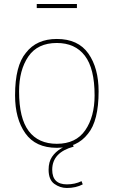

<svg xmlns="http://www.w3.org/2000/svg" viewBox="-20 -730 566 956"><path d="M55 0ZM55 0ZM263 6Q157 6 106 -66.5Q55 -139 55 -255Q55 -403 109 -467Q162 -536 263 -536Q369 -536 420 -463.5Q471 -391 471 -275Q471 -128 418 -64Q364 6 263 6ZM263 -14Q358 -14 404.5 -81.5Q451 -149 451 -255Q451 -389 402.5 -452.5Q354 -516 263 -516Q167 -516 121 -448.5Q75 -381 75 -275Q75 -141 123 -77.5Q171 -14 263 -14ZM378 0ZM313 206Q279 206 250.5 185.5Q222 165 222 115Q222 76 239 51Q256 26 283 10Q310 -6 340 -16L347 0Q240 29 240 115Q240 188 313 188Q353 188 386 172L392 188Q358 206 313 206ZM363 -690ZM363 -690H163V-710H363Z"/></svg>

Font: Tanohe Sans Thin
Style: Regular
Weight: 100
Designer: Village Type and Design LLC & Cristiano Sobral
Foundry: Cooper Hewitt Smithsonian Design Museum
Version: Version 1.00;September 29, 2021;FontCreator 13.0.0.2655 64-b